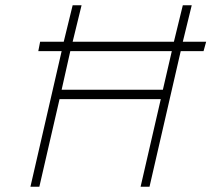

<svg xmlns="http://www.w3.org/2000/svg" viewBox="-20 -712 806 732"><path d="M248 -517H635L601 -370H215ZM215 -517 96 0H130L207 -334H593L516 0H550L669 -517H756L766 -553H677L711 -692H677L643 -553H257L291 -692H257L223 -553H133L126 -517Z"/></svg>

Font: RazerF5 Thin
Style: Italic
Weight: 250
Foundry: Razer Inc.
Version: Version 2